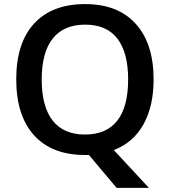

<svg xmlns="http://www.w3.org/2000/svg" viewBox="-20 -745 827 935"><path d="M728 -357.9Q728 -228 678.5 -139.2Q628.9 -50.3 534.2 -14.2L705.1 169.9H547.9L413.1 9.8H394Q232.4 9.8 145.8 -86.2Q59.1 -182.1 59.1 -358.9Q59.1 -535.6 146.2 -630.4Q233.4 -725.1 395 -725.1Q554.2 -725.1 641.1 -628.9Q728 -532.7 728 -357.9ZM183.1 -357.9Q183.1 -226.1 236.3 -158Q289.6 -89.8 394 -89.8Q498 -89.8 551 -157.2Q604 -224.6 604 -357.9Q604 -489.3 551.5 -557.1Q499 -625 395 -625Q290 -625 236.6 -557.1Q183.1 -489.3 183.1 -357.9Z"/></svg>

Font: TypoPRO Open Sans
Style: Regular
Weight: 600
Foundry: Ascender Corporation
Version: Version 1.10